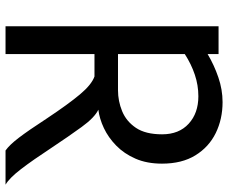

<svg xmlns="http://www.w3.org/2000/svg" viewBox="-85 -739 824 694"><g transform="rotate(90 327.0 -392.0)"><path d="M75 0V-770H175.5V-730.5Q215 -754 259.5 -769.2Q304 -784.5 349 -784.5Q410.5 -784.5 461 -759.8Q511.5 -735 541.5 -686.2Q571.5 -637.5 571.5 -565.5Q571.5 -511 553.5 -469.8Q535.5 -428.5 506.2 -400Q477 -371.5 443 -355.5Q409 -339.5 376.5 -335.5Q405 -322 439.2 -274.8Q473.5 -227.5 512 -169.5Q559 -98 591.2 -56Q623.5 -14 647.5 0H524Q504 -14 478 -48Q452 -82 408 -149.5Q356.5 -227 321.2 -269Q286 -311 256.5 -321.5H175.5V0ZM175.5 -406.5H306Q345.5 -406.5 382 -421.5Q418.5 -436.5 442 -471.2Q465.5 -506 465.5 -566Q465.5 -627 427.2 -662Q389 -697 328 -697Q288 -697 250 -684.2Q212 -671.5 175.5 -648Z"/></g></svg>

Font: Junction Medium
Style: Regular
Weight: 500
Designer: Caroline Hadilaksono
Foundry: Caroline Hadilaksono, Tyler Finck, The League of Moveable Type
Version: Version 2.000; ttfautohint (v1.8.3)